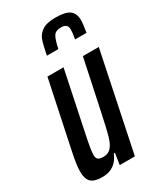

<svg xmlns="http://www.w3.org/2000/svg" viewBox="-186 -792 733 868"><g transform="rotate(-30 180.5 -357.5)"><path d="M6 -63Q6 -98 20 -163L93 -510H177L115 -213Q96 -124 96 -101Q96 -82 104 -75.5Q112 -69 132 -69Q157 -69 172 -86Q187 -103 196.5 -136.5Q206 -170 222 -246L278 -510H361L255 0H176L185 -59H179Q152 8 82 8Q41 8 23.5 -8.5Q6 -25 6 -63ZM352 -656Q352 -635 345 -593H285Q291 -623 291 -643Q291 -672 257 -672Q228 -672 217.5 -654.5Q207 -637 198 -593H138Q148 -645 156.5 -668.5Q165 -692 188 -707.5Q211 -723 257 -723Q310 -723 331 -706.5Q352 -690 352 -656Z"/></g></svg>

Font: Saira Ultra Condensed SemiBold
Style: Italic
Weight: 600
Width: 1
Italic angle: -12°
Designer: Hector Gatti with collaboration of the Omnibus-Type team
Foundry: Omnibus-Type
Version: Version 1.001; ttfautohint (v1.8)